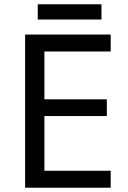

<svg xmlns="http://www.w3.org/2000/svg" viewBox="-20 -875 596 895"><path d="M496 0H97V-714H496V-635H187V-412H478V-334H187V-79H496ZM453 -855V-784H156V-855Z"/></svg>

Font: Noto Sans Glagolitic
Style: Regular
Weight: 400
Designer: Monotype Design Team
Foundry: Monotype Imaging Inc.
Version: Version 2.004; ttfautohint (v1.8.4.7-5d5b)